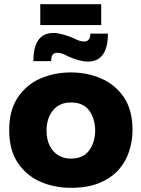

<svg xmlns="http://www.w3.org/2000/svg" viewBox="-20 -894 678 920"><path d="M319 6Q241 6 174 -23Q107 -52 65.5 -113.5Q24 -175 24 -271Q24 -363 63.5 -424.5Q106 -488.5 173.5 -517.8Q241 -547 319 -547Q396.5 -547 464.2 -518.2Q532 -489.5 575 -426Q615 -365 615 -271Q615 -219.5 599.2 -170Q583.5 -120.5 548.8 -81Q514 -41.5 457.2 -17.8Q400.5 6 319 6ZM401 -599Q361 -599 304 -625Q276 -641 255 -641Q238 -641 231.5 -631Q225 -621 225 -601H140Q140 -736 236 -736Q274 -736 335 -710Q363 -695 382 -695Q413 -695 413 -733H497Q497 -599 401 -599ZM465 -774H173V-874H465ZM319 -134Q379 -134 407.5 -173.5Q436 -213 436 -269Q436 -324 408 -363.5Q380 -403 319 -403Q281.5 -403 255.8 -385.2Q230 -367.5 216.5 -337.2Q203 -307 203 -269Q203 -225 218.5 -195Q234 -165 260.2 -149.5Q286.5 -134 319 -134Z"/></svg>

Font: Argentum Novus
Style: Bold
Weight: 700
Designer: Julieta Ulanovsky (font) & Cristiano Sobral (main changes)
Foundry: Julieta Ulanovsky (font) & Cristiano Sobral (main changes)
Version: Version 3.00;November 27, 2020;FontCreator 13.0.0.2655 64-bi